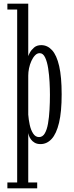

<svg xmlns="http://www.w3.org/2000/svg" viewBox="-20 -770 401 1040"><path d="M20 250V218.5H73V-718.5H20V-750H133V-465.5Q134 -470.5 141.8 -485Q149.5 -499.5 164.5 -512.5Q179.5 -525.5 203.5 -525.5Q237 -525.5 262 -498.2Q287 -471 300.5 -412.2Q314 -353.5 314 -259Q314 -164.5 299.8 -105Q285.5 -45.5 259.8 -17.5Q234 10.5 199.5 10.5Q180.5 10.5 167.8 3Q155 -4.5 147.5 -15Q140 -25.5 136.8 -35Q133.5 -44.5 133 -49V218.5H181.5V250ZM191.5 -27.5Q211 -27.5 222.8 -47.8Q234.5 -68 240.2 -101.5Q246 -135 248.2 -175.5Q250.5 -216 250.5 -256.5Q250.5 -287 248.5 -325.2Q246.5 -363.5 241 -399.2Q235.5 -435 224.5 -458.5Q213.5 -482 195 -482Q181 -482 169.8 -470.2Q158.5 -458.5 150 -439.8Q141.5 -421 137.2 -400Q133 -379 133 -361V-149Q135 -122 141 -94Q147 -66 159.5 -46.8Q172 -27.5 191.5 -27.5Z"/></svg>

Font: Imbue Light
Style: Regular
Weight: 300
Designer: Tyler Finck
Foundry: Etcetera Type Company
Version: Version 1.102